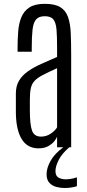

<svg xmlns="http://www.w3.org/2000/svg" viewBox="-20 -761 452 992"><path d="M178.7 5.4Q120.6 5.4 91.3 -43.7Q62 -92.8 62 -184.1V-277.8Q62 -316.9 78.4 -344.2Q94.7 -371.6 123.8 -392.1Q152.8 -412.6 191.7 -430.2Q230.5 -447.8 274.9 -466.8V-516.6Q274.9 -572.8 272 -608.2Q269 -643.6 255.9 -660.4Q242.7 -677.2 211.4 -677.2Q181.2 -677.2 166.7 -660.9Q152.3 -644.5 148.2 -608.2Q144 -571.8 144 -511.7V-493.7H70.8V-513.2Q70.8 -557.1 74 -598.1Q77.1 -639.2 90.1 -671.4Q103 -703.6 131.6 -722.4Q160.2 -741.2 211.4 -741.2Q263.2 -741.2 291.3 -724.1Q319.3 -707 331.3 -673.3Q343.3 -639.6 345.5 -590.3Q347.7 -541 347.7 -476.6V0H274.9V-54.7Q272 -45.9 260.7 -31.5Q249.5 -17.1 229.2 -5.9Q209 5.4 178.7 5.4ZM191.9 -55.2Q220.7 -55.2 243.7 -71.5Q266.6 -87.9 274.9 -103V-408.7Q229.5 -388.2 201.4 -373.5Q173.3 -358.9 158.9 -343.5Q144.5 -328.1 139.4 -305.9Q134.3 -283.7 134.3 -248.5V-190.4Q134.3 -117.2 145.5 -86.2Q156.7 -55.2 191.9 -55.2ZM313.5 210.4Q292 210.4 270.5 204.6Q249 198.7 234.9 183.3Q220.7 168 220.7 139.2Q220.7 107.4 241 70.6Q261.2 33.7 306.6 0H337.9Q300.3 32.2 283.4 65.2Q266.6 98.1 266.6 123Q266.6 148.4 283 157Q299.3 165.5 319.3 165.5Q340.8 165.5 358.9 160.6Q377 155.8 377.4 155.3V200.7Q374 202.6 355.5 206.5Q336.9 210.4 313.5 210.4Z"/></svg>

Font: Antonio Thin
Style: Regular
Weight: 250
Designer: Vernon Adams
Foundry: Vernon Adams
Version: Version 1.002